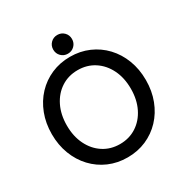

<svg xmlns="http://www.w3.org/2000/svg" viewBox="-201 -1059 1187 1231"><g transform="rotate(-30 392.0 -443.0)"><path d="M43.9 -361.3Q43.9 -441.9 70.1 -510Q96.2 -578.1 143.3 -628.2Q190.4 -678.2 253.9 -705.8Q317.4 -733.4 392.1 -733.4Q466.8 -733.4 530.3 -705.8Q593.8 -678.2 640.9 -628.2Q688 -578.1 714.1 -510Q740.2 -441.9 740.2 -361.3Q740.2 -280.8 714.1 -212.6Q688 -144.5 640.9 -94.5Q593.8 -44.4 530.3 -16.8Q466.8 10.7 392.1 10.7Q317.4 10.7 253.9 -16.8Q190.4 -44.4 143.3 -94.5Q96.2 -144.5 70.1 -212.6Q43.9 -280.8 43.9 -361.3ZM155.3 -361.3Q155.3 -280.8 185.8 -219Q216.3 -157.2 269.8 -122.6Q323.2 -87.9 392.1 -87.9Q460.9 -87.9 514.4 -122.6Q567.9 -157.2 598.4 -219Q628.9 -280.8 628.9 -361.3Q628.9 -441.9 598.4 -503.7Q567.9 -565.4 514.4 -600.1Q460.9 -634.8 392.1 -634.8Q323.2 -634.8 269.8 -600.1Q216.3 -565.4 185.8 -503.7Q155.3 -441.9 155.3 -361.3ZM322.8 -826.2Q322.8 -855.5 342.8 -875.5Q362.8 -895.5 392.1 -895.5Q421.4 -895.5 441.4 -875.5Q461.4 -855.5 461.4 -826.2Q461.4 -796.9 441.4 -776.9Q421.4 -756.8 392.1 -756.8Q362.8 -756.8 342.8 -776.9Q322.8 -796.9 322.8 -826.2Z"/></g></svg>

Font: Giphurs Medium
Style: Regular
Weight: 500
Version: Version 0.920; ttfautohint (v1.8.4.7-5d5b)